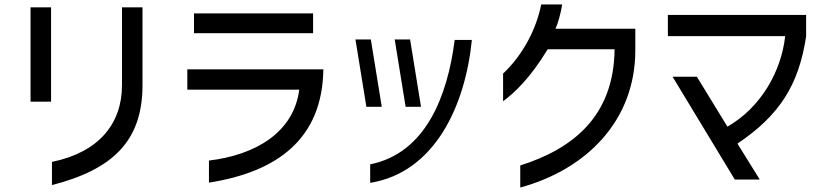

<svg xmlns="http://www.w3.org/2000/svg" viewBox="-20 -767 3721 861"><path d="M209 -734H117V-311H209ZM213 63C485 -7 619 -134 619 -385V-734H527V-385C527 -212 423 -84 213 -41Z M1384 -707H850V-618H1384ZM820 -365H1322C1297 -172 1125 -72 917 -47V52C1224 4 1426 -145 1430 -456H820Z M1574 -590 1623 -288H1692L1643 -590ZM1640 53C1931 6 2067 -295 2096 -588H2019C1987 -336 1889 -80 1640 -30ZM1750 -590 1799 -288H1868L1819 -590Z M2501 -747H2407C2384 -631 2321 -517 2236 -437V-313C2286 -350 2356 -414 2436 -546H2736C2733 -244 2547 -99 2313 -25V74C2610 -7 2829 -226 2829 -542V-638H2471C2482 -661 2496 -712 2501 -747Z M2975 -605H3501C3484 -449 3394 -286 3242 -199L3105 -423H2996L3275 38H3387L3287 -123C3476 -250 3562 -386 3595 -604V-700H2975Z"/></svg>

Font: コーポレート・ロゴ ver3 Medium
Style: Regular
Weight: 500
Designer: [KANA_main] LOGOTYPE.JP [Source Han Sans] Ryoko NISHIZUKA 西塚涼子 (kana, bopomofo & ideographs); Paul D. Hunt (Latin, Greek
Version: Version 12.001;FEAKit 1.0